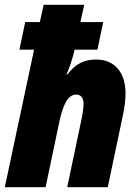

<svg xmlns="http://www.w3.org/2000/svg" viewBox="-26 -780 576 800"><path d="M-6 0H164L220 -267C237 -348 258 -386 292 -386C309 -386 322 -374 322 -349C322 -325 317 -299 312 -275L254 0H423L487 -304C493 -333 497 -365 497 -392C497 -474 455 -532 374 -532C322 -532 286 -511 255 -470H251C263 -496 274 -527 285 -573H380L404 -688H309L325 -760H156L140 -688H79L55 -573H116Z"/></svg>

Font: Noto Sans Condensed Black
Style: Italic
Weight: 900
Width: 3
Italic angle: -12°
Designer: Monotype Design Team
Foundry: Monotype Imaging Inc.
Version: Version 2.013